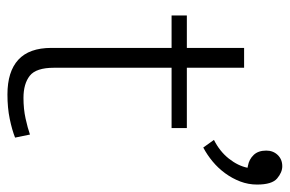

<svg xmlns="http://www.w3.org/2000/svg" viewBox="-148 -612 760 503"><g transform="rotate(90 231.5 -360.0)"><path d="M315 -430H157V-122Q157 -75 178 -58.5Q199 -42 236 -42Q265 -42 290 -47.5Q315 -53 332 -59L340 -20Q320 -12 291 -6Q262 0 227 0Q167 0 136 -28.5Q105 -57 105 -115V-430H20V-470H105V-620H157V-470H315ZM414 -630Q397 -633 385.5 -645Q374 -657 374 -678Q374 -696 385.5 -708Q397 -720 415 -720Q431 -720 447 -706.5Q463 -693 463 -654Q463 -631 455 -610Q447 -589 433.5 -570.5Q420 -552 402.5 -537.5Q385 -523 366 -513L346 -541Q376 -556 395 -580Q414 -604 419 -629Z"/></g></svg>

Font: Mukta Malar ExtraLight
Style: Regular
Weight: 275
Designer: Aadarsh Rajan, Girish Dalvi, Yashodeep Gholap
Foundry: Ek Type
Version: Version 2.538;PS 1.000;hotconv 16.6.51;makeotf.lib2.5.65220;